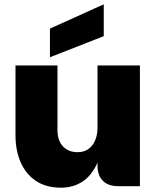

<svg xmlns="http://www.w3.org/2000/svg" viewBox="-20 -865 726 892"><path d="M433 -96V-561H630V0H529Q483 0 458 -25Q433 -50 433 -96ZM264 7Q194 7 147 -24.5Q100 -56 76 -111Q52 -166 52 -236V-561H247V-261Q247 -212 272.5 -185Q298 -158 340 -158Q370 -158 390.5 -172.5Q411 -187 422 -213Q433 -239 433 -271L458 -242Q455 -155 428.5 -100Q402 -45 359.5 -19Q317 7 264 7ZM462 -845V-697L212 -599V-732Z"/></svg>

Font: Parkinsans Light ExtraBold
Style: Regular
Weight: 800
Version: Version 1.000